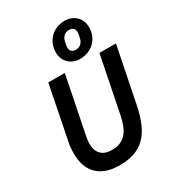

<svg xmlns="http://www.w3.org/2000/svg" viewBox="-234 -1127 1148 1268"><g transform="rotate(-30 340.0 -492.5)"><path d="M425 -727C511 -727 580 -787 580 -881C580 -948 530 -997 461 -997C375 -997 306 -937 306 -843C306 -776 356 -727 425 -727ZM431 -794C402 -794 388 -809 388 -834C388 -844 390 -856 395 -878C402 -909 422 -930 455 -930C484 -930 498 -915 498 -890C498 -880 496 -868 491 -846C484 -815 464 -794 431 -794ZM164 -698 85 -300C77 -264 75 -234 75 -207C75 -64 156 12 300 12C471 12 554 -73 595 -275L680 -698H554L469 -273C445 -154 398 -101 307 -101C237 -101 197 -139 197 -210C197 -230 200 -251 205 -275L290 -698Z"/></g></svg>

Font: Braiins Sans SemiBold
Style: Italic
Weight: 600
Italic angle: -11.31°
Designer: Mike Abbink, Paul van der Laan, Pieter van Rosmalen, Jiri Chlebus, Lubos Buracinsky
Foundry: Bold Monday, Sudetype
Version: Version 1.000;hotconv 1.0.109;makeotfexe 2.5.65596